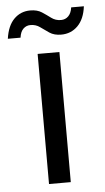

<svg xmlns="http://www.w3.org/2000/svg" viewBox="-90 -705 403 738"><g transform="rotate(-5 111.0 -335.5)"><path d="M69 0V-502H153V0ZM166 -568Q139 -568 121 -580Q103 -592 87.5 -603.5Q72 -615 51 -615Q35 -615 23.5 -604Q12 -593 9 -570H-40Q-33 -620 -7.5 -645.5Q18 -671 55 -671Q82 -671 99.5 -659.5Q117 -648 133 -636Q149 -624 170 -624Q187 -624 198.5 -635.5Q210 -647 213 -669H262Q256 -620 230 -594Q204 -568 166 -568Z"/></g></svg>

Font: DM Sans 16pt
Style: Regular
Weight: 400
Version: Version 4.004;gftools[0.9.30]